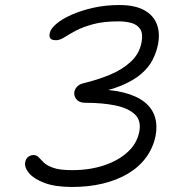

<svg xmlns="http://www.w3.org/2000/svg" viewBox="-20 -732 740 764"><path d="M267 12Q200 12 157.5 -4Q115 -20 96 -42.5Q77 -65 80 -86Q83 -101 92.5 -108Q102 -115 114 -115Q126 -115 134 -106Q142 -97 154.5 -85Q167 -73 192.5 -64Q218 -55 267 -55Q337 -55 394 -74Q451 -93 488 -127Q525 -161 534 -207Q543 -252 516.5 -277Q490 -302 438.5 -312.5Q387 -323 320 -323Q295 -323 284 -337Q273 -351 276 -367Q278 -378 287 -387.5Q296 -397 313 -401Q367 -414 416 -434Q465 -454 499.5 -485.5Q534 -517 543 -562Q550 -599 537.5 -617Q525 -635 501.5 -641Q478 -647 453 -647Q391 -647 349.5 -635.5Q308 -624 281 -609.5Q254 -595 236 -583.5Q218 -572 203 -572Q191 -572 185 -575.5Q179 -579 177.5 -585.5Q176 -592 178 -600Q181 -617 203.5 -636.5Q226 -656 264 -673Q302 -690 351 -701Q400 -712 455 -712Q516 -712 553 -692Q590 -672 604 -636Q618 -600 608 -552Q602 -523 587 -493.5Q572 -464 542 -438Q512 -412 463 -391.5Q414 -371 342 -359L346 -376Q421 -377 473 -363.5Q525 -350 555.5 -325.5Q586 -301 596.5 -266.5Q607 -232 599 -191Q589 -143 561 -105Q533 -67 489 -41Q445 -15 389 -1.5Q333 12 267 12Z"/></svg>

Font: Shantell Sans Light
Style: Italic
Weight: 300
Italic angle: -11°
Designer: Stephen Nixon, Anya Danilova, Shantell Martin
Foundry: Arrow Type
Version: Version 1.008;[ac192a2d6]